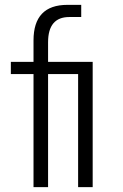

<svg xmlns="http://www.w3.org/2000/svg" viewBox="-20 -766 503 786"><path d="M24.4 -462.9V-512.7H117.2V-600.6Q117.2 -746.1 255.9 -746.1H312.5V-696.3H263.7Q176.8 -696.3 176.8 -592.8V-512.7H359.4V0H299.8V-462.9H176.8V0H117.2V-462.9Z"/></svg>

Font: Gothic A1 Light
Style: Regular
Weight: 300
Version: Version 2.50